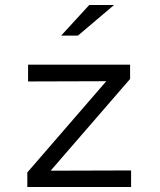

<svg xmlns="http://www.w3.org/2000/svg" viewBox="-20 -746 640 766"><path d="M89 0V-58L404 -422L92 -421V-488H499V-431L182 -65L503 -66V0ZM224 -604 336 -726H435L291 -604Z"/></svg>

Font: Red Hat Mono
Style: Regular
Weight: 400
Designer: Pentagram, MCKL
Foundry: Pentagram, MCKL
Version: Version 1.023